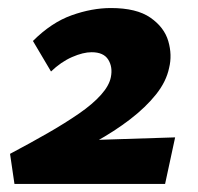

<svg xmlns="http://www.w3.org/2000/svg" viewBox="-20 -458 492 478"><path d="M5 -75Q56 -102 99.5 -127Q143 -152 177 -175.5Q211 -199 231.5 -222Q252 -245 256 -266Q261 -291 249.5 -309.5Q238 -328 208 -328Q187 -328 159.5 -316Q132 -304 107 -280L62 -356Q108 -402 158.5 -420Q209 -438 256 -438Q320 -438 354.5 -414Q389 -390 399 -355.5Q409 -321 401 -289Q394 -255 368.5 -223Q343 -191 304 -161Q265 -131 216 -104Q167 -77 111 -53L166 -108L416 -116L391 0H16Z"/></svg>

Font: Ysabeau ExtraBold
Style: Italic
Weight: 800
Italic angle: -12°
Designer: Christian Thalmann (Catharsis Fonts)
Version: Version 2.002